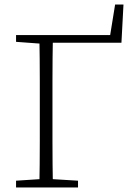

<svg xmlns="http://www.w3.org/2000/svg" viewBox="-20 -829 599 849"><path d="M154 0Q155 -51 155.5 -102Q156 -153 156 -205Q156 -257 156 -309V-365Q156 -417 156 -468.5Q156 -520 155.5 -571.5Q155 -623 154 -674H214Q213 -623 212.5 -571.5Q212 -520 212 -468.5Q212 -417 212 -365V-309Q212 -257 212 -205Q212 -153 212.5 -102Q213 -51 214 0ZM186 -640V-674H491L462 -642L489 -809H526L517 -640ZM51 0V-30L174 -38H194L325 -30V0ZM51 -644V-674H181V-635H173Z"/></svg>

Font: Source Serif 4 18pt Light
Style: Regular
Weight: 300
Designer: Frank Grießhammer
Foundry: Adobe Systems Incorporated
Version: Version 4.004;hotconv 1.0.116;makeotfexe 2.5.65601